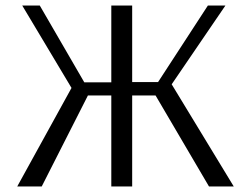

<svg xmlns="http://www.w3.org/2000/svg" viewBox="-20 -670 902 690"><path d="M455 -650V-375H548L727 -650H790L597 -367L820 0H731L539 -327H455V0H380V-327H296L130 0H42L237 -354L60 -650H123L283 -374H380V-650Z"/></svg>

Font: Arsenal
Style: Regular
Weight: 400
Designer: Andrij Shevchenko
Foundry: Stairsfor.com
Version: Version 1.000